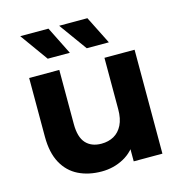

<svg xmlns="http://www.w3.org/2000/svg" viewBox="-111 -851 909 960"><g transform="rotate(-15 343.5 -371.5)"><path d="M299.1 7.6Q231.7 7.6 179.5 -18Q127.3 -43.6 97.9 -97.4Q68.5 -151.2 68.5 -234.1V-537.9H224.5V-257.5Q224.5 -189.8 253.2 -158.3Q281.8 -126.9 333.5 -126.9Q369.8 -126.9 397.9 -142.5Q425.9 -158.2 442.1 -190.5Q458.2 -222.8 458.2 -271.9V-537.9H614.2V0H465.6V-148.3L493.5 -104.7Q465.7 -49.2 413.4 -20.8Q361.1 7.6 299.1 7.6ZM385.2 -607 280.9 -751.3H427.1L499.6 -607ZM183.2 -607 79.5 -751.3H225.6L297.6 -607Z"/></g></svg>

Font: Montserrat Thin
Style: Regular
Weight: 100
Designer: Julieta Ulanovsky
Foundry: Julieta Ulanovsky
Version: Version 9.000